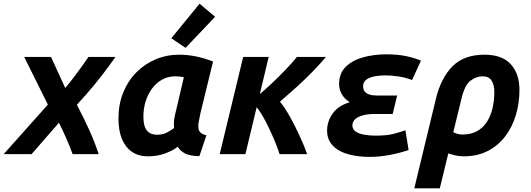

<svg xmlns="http://www.w3.org/2000/svg" viewBox="-51 -834 2871 1039"><path d="M-31 0 208 -268 80 -526H225L302 -358Q325 -385 346.5 -413.5Q368 -442 389 -470.5Q410 -499 428 -526H574Q557 -502 539 -477.5Q521 -453 501.5 -427.5Q482 -402 460 -375.5Q438 -349 414.5 -322Q391 -295 365 -267Q404 -193 432.5 -129.5Q461 -66 483 0H342Q325 -47 305 -91.5Q285 -136 268 -170L120 0Z M749 12Q700 12 664.5 -11.5Q629 -35 609.5 -80.5Q590 -126 590 -193Q590 -269 615.5 -332.5Q641 -396 686.5 -442Q732 -488 791.5 -513Q851 -538 918 -538Q963 -538 1008 -529Q1053 -520 1102 -501L1034 -223Q1030 -202 1026 -183Q1022 -164 1022 -150Q1022 -129 1032.5 -118Q1043 -107 1066 -102L1028 11Q976 10 950.5 -3.5Q925 -17 910 -40Q888 -21 845 -4.5Q802 12 749 12ZM799 -105Q831 -105 853 -117Q875 -129 891 -141Q890 -153 890 -166Q890 -179 892 -191.5Q894 -204 897 -216L944 -416Q931 -419 920 -420Q909 -421 897 -421Q858 -421 826 -403Q794 -385 771.5 -354.5Q749 -324 737 -285Q725 -246 725 -204Q725 -165 734.5 -143.5Q744 -122 760.5 -113.5Q777 -105 799 -105ZM953 -575 876 -627 1029 -814 1113 -743Z M1138 0 1265 -526H1403L1355 -325Q1383 -348 1420 -383Q1457 -418 1494 -456.5Q1531 -495 1556 -526H1713Q1686 -494 1655 -461.5Q1624 -429 1591.5 -398Q1559 -367 1526.5 -338.5Q1494 -310 1464 -284Q1491 -251 1519 -200.5Q1547 -150 1571.5 -96.5Q1596 -43 1611 0H1462Q1450 -38 1429 -87Q1408 -136 1384 -181.5Q1360 -227 1338 -254L1277 0Z M1949 15Q1904 15 1863 7.5Q1822 0 1789.5 -16.5Q1757 -33 1738 -60.5Q1719 -88 1719 -127Q1719 -177 1749 -219.5Q1779 -262 1842 -281Q1814 -298 1799 -323.5Q1784 -349 1784 -379Q1784 -437 1820 -472.5Q1856 -508 1914.5 -524Q1973 -540 2039 -540Q2102 -540 2148 -530Q2194 -520 2227 -506L2179 -401Q2142 -415 2104.5 -420.5Q2067 -426 2032 -426Q2004 -426 1976.5 -421Q1949 -416 1931.5 -403Q1914 -390 1914 -367Q1914 -350 1922.5 -339Q1931 -328 1948 -322.5Q1965 -317 1992 -317H2098L2074 -217H1975Q1936 -217 1909.5 -209Q1883 -201 1869.5 -187.5Q1856 -174 1856 -155Q1856 -134 1874 -122Q1892 -110 1920.5 -105Q1949 -100 1982 -100Q2044 -100 2082.5 -110.5Q2121 -121 2143 -129L2160 -22Q2113 -6 2058.5 4.5Q2004 15 1949 15Z M2191 185 2308 -300Q2335 -411 2397 -474.5Q2459 -538 2571 -538Q2666 -538 2713 -486.5Q2760 -435 2760 -347Q2760 -277 2741 -212.5Q2722 -148 2684 -97.5Q2646 -47 2589.5 -17.5Q2533 12 2458 12Q2433 12 2411 6.5Q2389 1 2375 -4L2329 185ZM2452 -106Q2498 -106 2531 -124.5Q2564 -143 2584.5 -175.5Q2605 -208 2614.5 -249.5Q2624 -291 2624 -337Q2624 -375 2609 -398Q2594 -421 2562 -421Q2525 -421 2494 -396.5Q2463 -372 2446 -299L2402 -119Q2407 -115 2421.5 -110.5Q2436 -106 2452 -106Z"/></svg>

Font: Ubuntu Sans Mono
Style: Italic
Weight: 400
Italic angle: -13.5°
Monospace: yes
Designer: Dalton Maag Ltd
Foundry: Dalton Maag Ltd
Version: Version 1.006